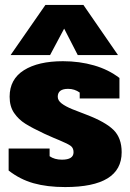

<svg xmlns="http://www.w3.org/2000/svg" viewBox="-20 -743 528 778"><path d="M164 -723H318L458 -520H295L240 -627L183 -520H23ZM15 -52V-141H181V-110Q201 -96 231 -96Q278 -96 278 -126Q278 -143 267 -151.5Q256 -160 220 -175Q202 -182 160 -201Q111 -224 83 -241.5Q55 -259 37 -285.5Q19 -312 19 -351Q19 -422 77 -458.5Q135 -495 235 -495Q302 -495 361 -478Q420 -461 464 -427V-344H303V-368Q282 -383 256 -383Q214 -383 214 -351Q214 -336 229.5 -324Q245 -312 273 -300.5Q301 -289 331 -278Q407 -249 440 -216.5Q473 -184 473 -126Q473 15 244 15Q171 15 116 -0.5Q61 -16 15 -52Z"/></svg>

Font: Pridi
Style: Bold
Weight: 700
Designer: Katatrad Team
Foundry: CadsonDemak
Version: Version 1.001